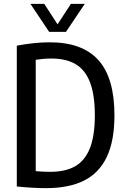

<svg xmlns="http://www.w3.org/2000/svg" viewBox="-20 -967 653 994"><path d="M67 -1.5V-730.5Q159.5 -748 237.5 -748Q406.5 -748 489.5 -655.8Q572.5 -563.5 572.5 -370Q572.5 -238 533 -154.8Q493.5 -71.5 415.2 -32.2Q337 7 218.5 7Q152 7 67 -1.5ZM471 -370Q471 -475.5 446.2 -540.2Q421.5 -605 372 -634.5Q322.5 -664 246 -664Q207 -664 165 -657.5V-81Q199 -77.5 240.5 -77.5Q318.5 -77.5 369 -106.2Q419.5 -135 445.2 -199.2Q471 -263.5 471 -370ZM347 -947H419L321.5 -802H234.5L137.5 -947H209L278 -841Z"/></svg>

Font: Encode Sans Condensed Medium
Style: Regular
Weight: 500
Width: 3
Designer: Multiple Designers
Foundry: Impallari Type
Version: Version 2.000